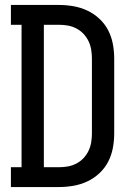

<svg xmlns="http://www.w3.org/2000/svg" viewBox="-20 -755 540 775"><path d="M24 0V-80H67V-655H24V-735H217Q247 -735 276 -730Q305 -725 332 -712.5Q359 -700 381 -679.5Q403 -659 416.5 -633Q430 -607 435.5 -577.5Q441 -548 441 -519V-216Q441 -187 435.5 -157.5Q430 -128 416.5 -102Q403 -76 381 -55.5Q359 -35 332 -22.5Q305 -10 276 -5Q247 0 217 0ZM157 -80H217Q235 -80 253 -83Q271 -86 287.5 -94.5Q304 -103 316.5 -116Q329 -129 337 -145.5Q345 -162 348 -180Q351 -198 351 -216V-519Q351 -537 348 -555Q345 -573 337 -589.5Q329 -606 316.5 -619Q304 -632 287.5 -640.5Q271 -649 253 -652Q235 -655 217 -655H157Z"/></svg>

Font: Iosevka Curly Slab Medium
Style: Regular
Weight: 500
Monospace: yes
Designer: Belleve Invis
Foundry: Belleve Invis
Version: Version 22.1.2; ttfautohint (v1.8.4)